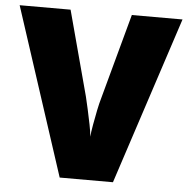

<svg xmlns="http://www.w3.org/2000/svg" viewBox="-51 -765 797 815"><g transform="rotate(5 347.0 -357.0)"><path d="M694 -714 460 0H233L0 -714H217L314 -352Q319 -332 326 -300Q333 -268 339.5 -236Q346 -204 347 -184Q349 -204 354.5 -235.5Q360 -267 366.5 -298.5Q373 -330 379 -350L478 -714Z"/></g></svg>

Font: Noto Sans Syriac Eastern Black
Style: Regular
Weight: 900
Designer: Patrick Giasson and the Monotype Design Team
Foundry: Monotype Imaging Inc.
Version: Version 3.001; ttfautohint (v1.8.4.7-5d5b)